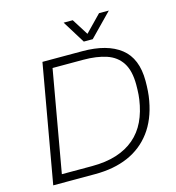

<svg xmlns="http://www.w3.org/2000/svg" viewBox="-124 -974 989 1079"><g transform="rotate(-15 370.5 -434.0)"><path d="M52 0 173 -686H405Q549 -686 627 -625Q705 -564 705 -433Q705 -403 703 -374.5Q701 -346 696 -319Q677 -214 624 -143Q571 -72 488.5 -36Q406 0 296 0ZM115 -48H291Q371 -48 432.5 -67.5Q494 -87 538 -124.5Q582 -162 608 -216.5Q634 -271 644 -341Q646 -354 647 -368Q648 -382 648.5 -396.5Q649 -411 649 -426Q649 -507 619 -553.5Q589 -600 532.5 -619Q476 -638 397 -638H219ZM608 -868 479 -736H427L345 -868H398L470 -754H440L551 -868Z"/></g></svg>

Font: Archivo SemiBold Thin
Style: Italic
Weight: 250
Italic angle: -10°
Version: Version 2.001